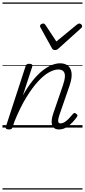

<svg xmlns="http://www.w3.org/2000/svg" viewBox="-20 -1030 686 1550"><path d="M456 15Q433 15 419 5Q405 -5 400 -22.5Q395 -40 398 -64Q401 -88 411 -117L489 -344Q503 -386 504 -413.5Q505 -441 491.5 -455Q478 -469 450 -469Q418 -469 376.5 -446.5Q335 -424 288.5 -374Q242 -324 193 -244.5Q144 -165 97 -50L82 -4Q79 6 72.5 10.5Q66 15 51 15Q39 15 31 10Q23 5 27 -6L186 -494Q190 -506 196 -510.5Q202 -515 215 -515Q232 -515 238 -509Q244 -503 240 -491L165 -261Q205 -331 245 -380.5Q285 -430 324 -460.5Q363 -491 398.5 -505Q434 -519 465 -519Q503 -519 527.5 -500.5Q552 -482 557.5 -442.5Q563 -403 542 -340L460 -103Q452 -78 450 -63Q448 -48 452.5 -41Q457 -34 468 -34Q486 -34 503.5 -45.5Q521 -57 538 -75Q555 -93 568 -109Q574 -117 580 -118Q586 -119 593 -113Q604 -106 605 -99.5Q606 -93 601 -86Q589 -69 567.5 -45Q546 -21 517.5 -3Q489 15 456 15ZM620 -840Q629 -840 636 -833.5Q643 -827 643 -819Q643 -813 640.5 -809.5Q638 -806 634 -802L453 -639Q445 -631 438 -628.5Q431 -626 423 -626Q416 -626 410 -629Q404 -632 399 -641L309 -804Q306 -808 304.5 -812Q303 -816 303 -820Q303 -829 312 -834.5Q321 -840 328 -840Q335 -840 338.5 -837.5Q342 -835 346 -830L435 -695L599 -830Q606 -835 610.5 -837.5Q615 -840 620 -840ZM0 490H646V500H0ZM0 -20H646V0H0ZM0 -505H646V-500H0ZM0 -1010H646V-1000H0Z"/></svg>

Font: Playwrite US Trad Guides
Style: Regular
Weight: 400
Designer: Veronika Burian, José Scaglione
Foundry: TypeTogether
Version: Version 1.003